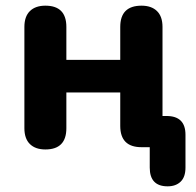

<svg xmlns="http://www.w3.org/2000/svg" viewBox="-20 -519 691 677"><path d="M571 138Q508 138 508 72V0H479Q404 0 404 -75V-193H214V-67Q214 8 140 8Q105 8 85.5 -11Q66 -30 66 -67V-424Q66 -461 85.5 -480Q105 -499 140 -499Q214 -499 214 -424V-308H404V-424Q404 -499 479 -499Q514 -499 533.5 -480Q553 -461 553 -424V-110H567Q634 -110 634 -44V72Q634 105 617 121.5Q600 138 571 138Z"/></svg>

Font: Chiron GoRound TC
Style: Bold
Weight: 700
Designer: Ryoko NISHIZUKA 西塚涼子 (kana, bopomofo & ideographs); Paul D. Hunt (Latin, Greek & Cyrillic); Sandoll Communications 산돌커뮤니
Foundry: Adobe
Version: Version 1.000;hotconv 1.1.1;makeotfexe 2.6.0